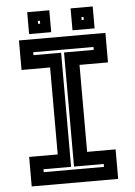

<svg xmlns="http://www.w3.org/2000/svg" viewBox="-57 -874 644 917"><g transform="rotate(-5 265.0 -415.5)"><path d="M57.5 0V-141.5H194.5V-558.5H57.5V-700H472V-558.5H335.5V-141.5H472V0ZM120.5 -63H409.5V-77H267V-624H409.5V-638H120.5V-624H253V-77H120.5ZM316.5 -726V-831H422.5V-726ZM108.5 -726V-831H214.5V-726ZM155.5 -771H165.5V-785H155.5ZM364.5 -771H374.5V-785H364.5Z"/></g></svg>

Font: Tourney Thin
Style: Bold
Weight: 700
Version: Version 1.015